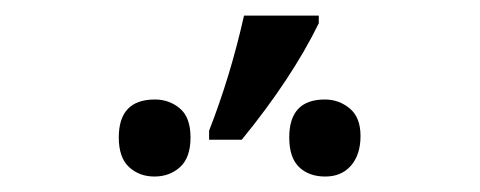

<svg xmlns="http://www.w3.org/2000/svg" viewBox="-20 -858 617 247"><path d="M352.1 -681.2Q352.1 -730 397.9 -730Q416 -730 429.9 -718.5Q443.8 -707 443.8 -683.1Q443.8 -659.2 431.6 -645Q419.4 -630.9 398.4 -630.9Q377.4 -630.9 364.7 -643.1Q352.1 -655.3 352.1 -681.2ZM132.8 -681.2Q132.8 -730 179.2 -730Q197.8 -730 211.4 -718.5Q225.1 -707 225.1 -681.2Q225.1 -655.3 211.7 -643.1Q198.2 -630.9 178.7 -630.9Q159.2 -630.9 146 -643.1Q132.8 -655.3 132.8 -681.2ZM249 -678.2V-689.9Q276.4 -759.8 293.9 -837.9H390.1V-828.1Q355.5 -757.3 291 -678.2Z"/></svg>

Font: NotoSans
Style: Regular
Weight: 400
Designer: Monotype Design team
Foundry: Monotype Imaging Inc.
Version: Version 1.04